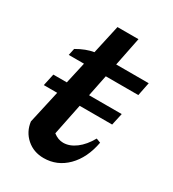

<svg xmlns="http://www.w3.org/2000/svg" viewBox="-158 -709 726 808"><g transform="rotate(30 205.0 -305.5)"><path d="M180 11Q131 11 97 -19Q63 -49 57 -96L129 -418H55L62 -451Q105 -476 143 -482L174 -622H276L248 -483H406L393 -418H235L171 -104Q194 -86 219 -86Q250 -86 280 -108.5Q310 -131 333 -172L354 -164Q339 -83 292 -36Q245 11 180 11ZM40.3 -313.8H372.5L359.7 -255.5H27.6Z"/></g></svg>

Font: Piazzolla SemiBold
Style: Italic
Weight: 600
Italic angle: -11.3°
Designer: Juan Pablo del Peral
Foundry: Huerta Tipografica
Version: Version 1.330